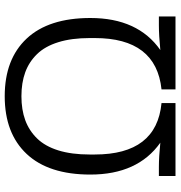

<svg xmlns="http://www.w3.org/2000/svg" viewBox="4 -742 738 785"><g transform="rotate(-90 372.5 -349.0)"><path d="M45.9 0V-67.9H83Q123.5 -67.9 182.1 -62Q51.8 -154.3 51.8 -348.1Q51.8 -518.6 136 -608.4Q220.2 -698.2 372.1 -698.2Q523.9 -698.2 607.9 -608.4Q691.9 -518.6 691.9 -348.1Q691.9 -153.8 561 -62Q621.1 -67.9 662.1 -67.9H698.2V0H399.9V-57.1Q609.9 -79.1 609.9 -330.1V-351.1Q609.9 -424.8 593 -479Q576.2 -533.2 544.4 -565.9Q512.7 -598.6 470 -614.3Q427.2 -629.9 372.1 -629.9Q316.9 -629.9 274.2 -614.3Q231.4 -598.6 199.5 -565.9Q167.5 -533.2 150.6 -479Q133.8 -424.8 133.8 -351.1V-330.1Q133.8 -77.1 344.2 -57.1V0Z"/></g></svg>

Font: Archivo Light
Style: Regular
Weight: 300
Designer: Hector Gatti
Foundry: Omnibus-Type
Version: Version 2.001